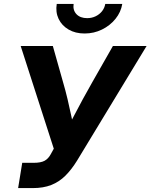

<svg xmlns="http://www.w3.org/2000/svg" viewBox="-20 -963 770 983"><path d="M72.8 0 93.8 -129.4H151.9Q189 -129.4 208.3 -139.9Q227.5 -150.4 239.7 -173.3L255.4 -201.7L85.9 -727.5H250.5L301.8 -545.9Q315.4 -499.5 325.9 -455.1Q336.4 -410.6 345.2 -368.4Q354 -326.2 362.8 -284.7H314Q335.9 -326.2 357.9 -368.4Q379.9 -410.6 403.8 -454.8Q427.7 -499 454.6 -545.9L558.1 -727.5H730.5L374.5 -140.6Q346.2 -94.7 314.5 -63.2Q282.7 -31.7 242.4 -15.9Q202.1 0 147.9 0ZM413.1 -791.5Q365.7 -791.5 331.1 -811.8Q296.4 -832 280 -866.5Q263.7 -900.9 270.5 -942.9H356.9Q352.1 -911.1 371.3 -890.6Q390.6 -870.1 426.3 -870.1Q449.7 -870.1 469.5 -879.6Q489.3 -889.2 502.2 -905.3Q515.1 -921.4 519 -942.9H606Q599.1 -900.9 571.3 -866.5Q543.5 -832 502.2 -811.8Q460.9 -791.5 413.1 -791.5Z"/></svg>

Font: Inter 28pt
Style: Bold Italic
Weight: 700
Italic angle: -9.3988°
Designer: Rasmus Andersson
Foundry: rsms
Version: Version 4.001;git-66647c0bb